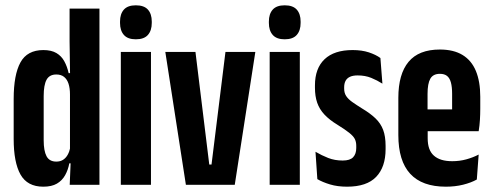

<svg xmlns="http://www.w3.org/2000/svg" viewBox="-20 -696 1854 723"><path d="M143 7Q83 7 57.2 -38.8Q31.5 -84.5 31.5 -172.5V-323.5Q31.5 -414.5 57 -461Q82.5 -507.5 143.5 -507.5Q173.5 -507.5 192.5 -496.2Q211.5 -485 222.2 -465.2Q233 -445.5 238.5 -420.5H267L243.5 -340.5Q243.5 -364 238 -380.8Q232.5 -397.5 221.2 -406.5Q210 -415.5 192 -415.5Q166 -415.5 155.2 -395.5Q144.5 -375.5 144.5 -334.5V-168Q144.5 -128 155.2 -107.8Q166 -87.5 192 -87.5Q207 -87.5 217.5 -94.2Q228 -101 234.8 -113Q241.5 -125 244.5 -140L262 -81H241Q236.5 -56.5 225.2 -36.2Q214 -16 194.2 -4.5Q174.5 7 143 7ZM242.5 0 246.5 -96.5 243.5 -103.5V-388.5L244 -403.5L242 -540.5V-663.5H354.5V0Z M435 0V-500.5H548.5V0ZM491.5 -548Q461 -548 446.5 -564.5Q432 -581 432 -609.5V-615Q432 -643.5 446.5 -659.8Q461 -676 491.5 -676Q522.5 -676 537 -659.8Q551.5 -643.5 551.5 -615V-609.5Q551.5 -581 537 -564.5Q522.5 -548 491.5 -548Z M776.5 -76.5 829 -500.5H941.5L864 0H680L602.5 -500.5H716L768 -76.5Z M995.5 0V-500.5H1109V0ZM1052 -548Q1021.5 -548 1007 -564.5Q992.5 -581 992.5 -609.5V-615Q992.5 -643.5 1007 -659.8Q1021.5 -676 1052 -676Q1083 -676 1097.5 -659.8Q1112 -643.5 1112 -615V-609.5Q1112 -581 1097.5 -564.5Q1083 -548 1052 -548Z M1287 7Q1251 7 1222.8 -1.5Q1194.5 -10 1175 -21.5L1168 -124.5Q1191 -111 1215.8 -101.2Q1240.5 -91.5 1270.5 -91.5Q1298 -91.5 1309.8 -104Q1321.5 -116.5 1321.5 -138.5V-147Q1321.5 -162 1316 -172.8Q1310.5 -183.5 1295.2 -195.8Q1280 -208 1251 -226Q1220.5 -244.5 1201.8 -264.5Q1183 -284.5 1174.5 -309Q1166 -333.5 1166 -365.5V-374.5Q1166 -438.5 1202.2 -473Q1238.5 -507.5 1308 -507.5Q1342.5 -507.5 1369 -498.8Q1395.5 -490 1412.5 -477.5L1420 -381Q1400.5 -393.5 1377.8 -402.8Q1355 -412 1327 -412Q1309 -412 1297.8 -406.8Q1286.5 -401.5 1281.2 -391.5Q1276 -381.5 1276 -367.5V-362Q1276 -346 1283.5 -334.5Q1291 -323 1306 -312.2Q1321 -301.5 1343.5 -287.5Q1374.5 -269 1394 -250.2Q1413.5 -231.5 1422.8 -207Q1432 -182.5 1432 -146.5V-134.5Q1432 -67 1396.5 -30Q1361 7 1287 7Z M1659 7Q1569.5 7 1524.8 -41.5Q1480 -90 1480 -187.5V-327.5Q1480 -417 1518.5 -463.2Q1557 -509.5 1636.5 -509.5Q1688 -509.5 1721.8 -489Q1755.5 -468.5 1772 -428.8Q1788.5 -389 1788.5 -331.5V-287Q1788.5 -265.5 1787.2 -244.5Q1786 -223.5 1782.5 -202H1682.5Q1682.5 -247 1682.5 -281Q1682.5 -315 1682.5 -342.5Q1682.5 -368.5 1678 -385.2Q1673.5 -402 1663.5 -410Q1653.5 -418 1636.5 -418Q1611 -418 1600.5 -399.8Q1590 -381.5 1590 -342.5V-251L1590.5 -232.5V-175.5Q1590.5 -153 1596.2 -136.8Q1602 -120.5 1613.8 -110Q1625.5 -99.5 1642.8 -94.2Q1660 -89 1683 -89Q1711 -89 1736.2 -96Q1761.5 -103 1782.5 -114L1775.5 -20Q1754 -8 1724 -0.5Q1694 7 1659 7ZM1550.5 -202V-284H1757.5V-202Z"/></svg>

Font: Anek Tamil Condensed SemiBold
Style: Regular
Weight: 600
Width: 3
Designer: Aadarsh Rajan (Tamil), Yesha Goshar (Latin)
Foundry: Ek Type
Version: Version 1.003